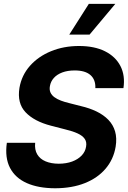

<svg xmlns="http://www.w3.org/2000/svg" viewBox="-20 -979 671 1009"><path d="M269.7 10.4Q181.6 10.1 120.9 -16.8Q60.2 -43.8 32.5 -97Q4.9 -150.2 16 -228.5H164.8Q161.1 -192.2 175.8 -167.7Q190.4 -143.2 219.7 -131Q248.9 -118.8 288.9 -118.6Q328.3 -118.8 359.1 -130.1Q389.9 -141.5 409.2 -161.8Q428.4 -182 432.4 -208.6Q436.7 -232.7 425.1 -249.4Q413.5 -266.1 387.7 -277.9Q361.9 -289.7 323.8 -298.8L247.9 -318.4Q159.8 -341.2 114.6 -388.8Q69.3 -436.4 82.2 -517.2Q93.6 -583.5 137.4 -633Q181.2 -682.4 248.2 -709.9Q315.2 -737.3 395.3 -737.3Q476.2 -737.3 531.7 -709.6Q587.2 -681.8 612.9 -632Q638.6 -582.1 628.7 -516H481.1Q482.9 -560.4 455.3 -584.6Q427.7 -608.8 372.7 -608.8Q335.2 -608.8 307.3 -598.3Q279.5 -587.8 263 -569.4Q246.5 -551 242.4 -527Q238.7 -507.6 245.2 -493.1Q251.7 -478.6 266 -468.2Q280.4 -457.7 300.3 -450.2Q320.2 -442.7 343 -437.3L405.1 -421.5Q450.7 -410.9 487.5 -393.1Q524.3 -375.2 549.4 -349.4Q574.5 -323.5 584.8 -288.4Q595.1 -253.2 587.7 -207.8Q576.5 -141.3 534.8 -92.4Q493.2 -43.5 425.9 -16.7Q358.7 10.1 269.7 10.4ZM344.1 -797.3 446.9 -958.8H586.1L450.8 -797.3Z"/></svg>

Font: Inter Tight
Style: Italic
Weight: 400
Italic angle: -9.39999°
Designer: Rasmus Andersson
Foundry: rsms
Version: Version 3.002